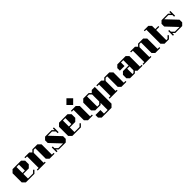

<svg xmlns="http://www.w3.org/2000/svg" viewBox="614 -3437 6139 6139"><g transform="rotate(-45 3683.5 -367.5)"><path d="M143 0H532L625 -93L594 -124L510 -40H280V-250H527L620 -343V-507L527 -600H143L50 -507V-93ZM280 -560H390V-290H280Z M1440 -40V0H1213L1130 -83V-560H1060L990 -490V-40H1040V0H680V-40H760V-560H680V-600H897L968 -530L1038 -600H1267L1360 -507V-40Z M1565 10V-68L1633 0H1948L2031 -83V-204L1695 -560H1886L1976 -470V-395H2021V-610H1976V-532L1908 -600H1613L1530 -517V-396L1866 -40H1655L1565 -130V-205H1520V10Z M2244 0H2633L2726 -93L2695 -124L2611 -40H2381V-250H2628L2721 -343V-507L2628 -600H2244L2151 -507V-93ZM2381 -560H2491V-290H2381Z M2963 -680 2811 -833 2964 -985 3116 -832ZM3171 -40V0H2954L2861 -93V-560H2781V-600H2998L3091 -507V-40Z M3861 -600V157L3768 250H3324L3241 167V50H3466V210H3631V-108L3583 -60H3339L3246 -153V-507L3339 -600H3583L3654 -530L3724 -600ZM3631 -170V-490L3561 -560H3471V-100H3561Z M4691 -40V0H4464L4381 -83V-560H4311L4241 -490V-40H4291V0H3931V-40H4011V-560H3931V-600H4148L4219 -530L4289 -600H4518L4611 -507V-40Z M4854 0H5073L5134 -61L5194 0H5421V-40H5341V-517L5258 -600H4879L4796 -517V-400H5006V-560H5111V-320H4854L4771 -237V-83ZM5006 -280H5111V-100L5051 -40H5006Z M6221 -40V0H5994L5911 -83V-560H5841L5771 -490V-40H5821V0H5461V-40H5541V-560H5461V-600H5678L5749 -530L5819 -600H6048L6141 -507V-40Z M6706 -93 6613 0H6414L6321 -93V-730H6251V-770H6453L6536 -687V-540H6676V-500H6536V-40H6591L6675 -124Z M6831 10V-68L6899 0H7214L7297 -83V-204L6961 -560H7152L7242 -470V-395H7287V-610H7242V-532L7174 -600H6879L6796 -517V-396L7132 -40H6921L6831 -130V-205H6786V10Z"/></g></svg>

Font: Kumar One
Style: Regular
Weight: 400
Designer: Parimal Parmar
Foundry: Indian Type Foundry
Version: Version 1.001;PS 1.001;hotconv 1.0.88;makeotf.lib2.5.647800